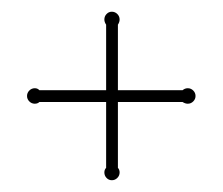

<svg xmlns="http://www.w3.org/2000/svg" viewBox="-20 -432 379 326"><path d="M290 -278.8Q293.9 -282.2 298.8 -282.2Q304.2 -282.2 308.1 -278.3Q312 -274.4 312 -269Q312 -263.7 308.1 -259.8Q304.2 -255.9 298.8 -255.9Q294.4 -255.9 290 -258.8H180.2V-147Q183.1 -144 183.1 -139.2Q183.1 -133.8 179.2 -129.9Q175.3 -126 169.9 -126Q164.6 -126 160.9 -129.9Q157.2 -133.8 157.2 -139.2Q157.2 -144 160.2 -147V-258.8H46.9Q43.9 -255.9 39.1 -255.9Q33.7 -255.9 29.8 -259.8Q25.9 -263.7 25.9 -269Q25.9 -274.4 29.8 -278.3Q33.7 -282.2 39.1 -282.2Q43.9 -282.2 46.9 -278.8H160.2V-390.1Q157.2 -394.5 157.2 -398.9Q157.2 -404.3 160.9 -408.2Q164.6 -412.1 169.9 -412.1Q175.3 -412.1 179.2 -408.2Q183.1 -404.3 183.1 -398.9Q183.1 -394.5 180.2 -390.1V-278.8Z"/></svg>

Font: Wire One
Style: Regular
Weight: 400
Designer: Alexei Vanyashin, Gayaneh Bagdasaryan
Foundry: Cyreal Type Foundry
Version: Version 1.000